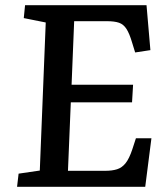

<svg xmlns="http://www.w3.org/2000/svg" viewBox="-20 -723 643 743"><path d="M157 -636 72 -653 77 -703H547L562 -529L503 -520L491 -559Q481 -593 469.5 -611Q458 -629 440.5 -635Q423 -641 394 -641H267L257 -395H495L491 -327H254L243 -62H387Q414 -62 433 -68Q452 -74 466 -91.5Q480 -109 492 -145L506 -188H566L542 0H46L52 -51L134 -63Z"/></svg>

Font: Literata 18pt Medium
Style: Italic
Weight: 500
Italic angle: -2°
Designer: Latin by Veronika Burian and Jose Scaglione. Greek by Irene Vlachou. Cyrillic by Vera Evstafieva
Foundry: TypeTogether
Version: Version 3.103;gftools[0.9.29]